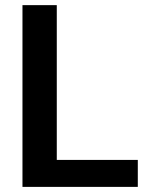

<svg xmlns="http://www.w3.org/2000/svg" viewBox="-20 -731 581 751"><path d="M202.1 -105.5V-710.9H67.9V0H519V-105.5Z"/></svg>

Font: Vazirmatn SemiBold
Style: Regular
Weight: 600
Designer: Saber Rastikerdar
Foundry: Saber Rastikerdar
Version: Version 33.003